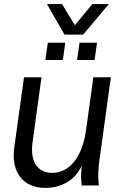

<svg xmlns="http://www.w3.org/2000/svg" viewBox="-20 -912 607 944"><path d="M203 12C286 12 352 -30 382 -98C377 -52 378 -29 382 0H466C461 -45 463 -80 469 -125L525 -532H439L403 -272C385 -140 321 -62 237 -62C164 -62 127 -118 140 -212L184 -532H98L50 -186C33 -65 95 12 203 12ZM359 -617H445L457 -702H371ZM203 -617H289L301 -702H215ZM297 -742H389L515 -892H434L348 -788L285 -892H211Z"/></svg>

Font: Ronzino Oblique
Style: Italic
Weight: 400
Italic angle: -8°
Designer: Nunzio Mazzaferro
Foundry: Collletttivo
Version: Version 1.000;Glyphs 3.3 (3337)